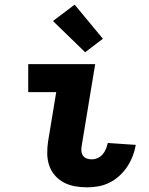

<svg xmlns="http://www.w3.org/2000/svg" viewBox="-20 -795 640 823"><path d="M354 8Q327 8 301.5 3.5Q276 -1 254 -12.5Q232 -24 215.5 -43Q199 -62 191 -85.5Q183 -109 182.5 -135.5Q182 -162 186 -188L221 -400H101V-520H388L330 -169Q328 -158 329 -147Q330 -136 336 -127.5Q342 -119 352 -115.5Q362 -112 373 -112Q386 -112 398.5 -117.5Q411 -123 420 -133.5Q429 -144 434 -156.5Q439 -169 442 -182L562 -174Q558 -150 549 -126.5Q540 -103 526 -81.5Q512 -60 492.5 -42Q473 -24 450 -12.5Q427 -1 402.5 3.5Q378 8 354 8ZM345 -571 207 -705 300 -775 421 -629Z"/></svg>

Font: Iosevka Heavy Extended
Style: Italic
Weight: 900
Width: 7
Italic angle: -9°
Monospace: yes
Designer: Belleve Invis
Foundry: Belleve Invis
Version: Version 32.5.0; ttfautohint (v1.8.4)